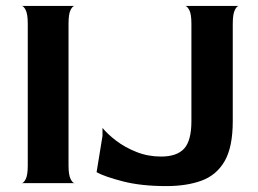

<svg xmlns="http://www.w3.org/2000/svg" viewBox="-20 -620 874 650"><path d="M53 0Q60 0 67 -13.5Q74 -27 74 -60V-540Q74 -572 67 -586Q60 -600 53 -600H233Q226 -600 219 -586.5Q212 -573 212 -539V-60Q212 -28 219 -14Q226 0 233 0ZM543 10Q458 10 396 -6Q334 -22 307 -37L327 -160V-187Q344 -166 373.5 -143.5Q403 -121 442 -105.5Q481 -90 525 -90Q579 -90 603.5 -117Q628 -144 628 -210V-540Q628 -572 621 -585.5Q614 -599 607 -600H789Q782 -600 775 -586Q768 -572 768 -539V-210Q768 -122 740.5 -74.5Q713 -27 662.5 -8.5Q612 10 543 10Z"/></svg>

Font: Red Rose SemiBold
Style: Regular
Weight: 600
Designer: Jaikishan Patel
Version: Version 2.000